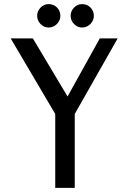

<svg xmlns="http://www.w3.org/2000/svg" viewBox="-20 -915 624 935"><path d="M140 -728 309 -445 466 -728H553L344 -360V0H249V-360L32 -728ZM274 -838Q274 -815 257 -798Q240 -781 217 -781Q194 -781 177.5 -798Q161 -815 161 -838Q161 -861 177.5 -878Q194 -895 217 -895Q241 -895 257.5 -878.5Q274 -862 274 -838ZM437 -838Q437 -815 420 -798Q403 -781 380 -781Q357 -781 340.5 -798Q324 -815 324 -838Q324 -861 340.5 -878Q357 -895 380 -895Q404 -895 420.5 -878.5Q437 -862 437 -838Z"/></svg>

Font: Rosario Light
Style: Regular
Weight: 300
Designer: Hector Gatti
Foundry: Omnibus Type
Version: Version 1.101; ttfautohint (v1.8.1.43-b0c9)